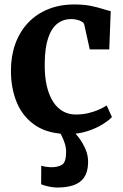

<svg xmlns="http://www.w3.org/2000/svg" viewBox="-20 -590 551 861"><path d="M287 11Q198 11 141 -26.2Q84 -63.5 56.5 -127.8Q29 -192 29 -273Q29 -338.5 48.5 -392.8Q68 -447 105 -486.8Q142 -526.5 194.8 -548.2Q247.5 -570 313.5 -570Q355.5 -570 386.2 -563.8Q417 -557.5 439 -550.5Q461 -543.5 476.5 -540L470 -368.5H382.5L358 -479Q356 -488 346.2 -493.5Q336.5 -499 323.5 -501.8Q310.5 -504.5 299 -504.5Q264 -504.5 237.5 -484.2Q211 -464 196 -419.8Q181 -375.5 180.5 -303Q180 -246.5 190 -204Q200 -161.5 218.5 -133.2Q237 -105 262.5 -90.8Q288 -76.5 319 -76.5Q349.5 -76.5 375.2 -82.5Q401 -88.5 422 -97.8Q443 -107 458.5 -117L482 -65Q468 -50 439.5 -32.2Q411 -14.5 371.8 -1.8Q332.5 11 287 11ZM236.5 251Q219 251 198.5 246.5Q178 242 164.5 236.5L165 153Q175.5 156.5 188.5 158.2Q201.5 160 208 160Q241 160 258.8 148.2Q276.5 136.5 276.5 91Q276.5 72 270.5 53.2Q264.5 34.5 256.8 19.5Q249 4.5 243.5 -2L287.5 -6.5L307.5 -2Q318.5 7.5 334.8 29Q351 50.5 363.8 80Q376.5 109.5 375 143Q373.5 183 356.5 206.8Q339.5 230.5 309 240.8Q278.5 251 236.5 251Z"/></svg>

Font: Merriweather Light 18pt
Style: Bold
Weight: 700
Version: Version 2.100